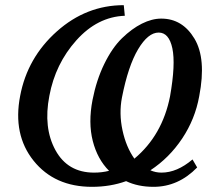

<svg xmlns="http://www.w3.org/2000/svg" viewBox="-20 -707 802 743"><path d="M344 -39Q375 -39 402 -46Q357 -91 339 -161.5Q321 -232 338 -320Q353 -397 383.5 -459.5Q414 -522 452 -559Q490 -596 529 -615.5Q568 -635 604 -635Q686 -635 732.5 -557.5Q779 -480 751 -335Q735 -246 685 -171Q635 -96 562 -48Q582 -39 605 -39Q665 -39 725 -90L743 -59Q670 16 574 16Q514 16 468 -6Q407 16 336 16Q191 16 110 -85Q29 -186 58 -336Q86 -484 200 -585.5Q314 -687 459 -687L463 -646Q357 -642 275.5 -551Q194 -460 171 -336Q147 -213 194.5 -126Q242 -39 344 -39ZM638 -334Q660 -459 647 -520Q634 -581 594 -581Q553 -581 514.5 -516.5Q476 -452 452 -330Q440 -268 454 -203Q468 -138 500 -93Q608 -183 638 -334Z"/></svg>

Font: Veleka
Style: Italic
Weight: 400
Italic angle: -12°
Designer: Stefan Peev, Context Ltd, 2016; SIL International, 1997-2014.
Foundry: Stefan Peev, Context Ltd, 2016
Version: Version 1.000